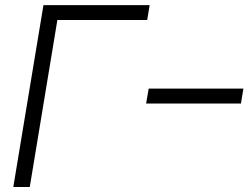

<svg xmlns="http://www.w3.org/2000/svg" viewBox="-20 -748 994 768"><path d="M578.6 -727.5 568.8 -668H209.5L99.1 0H33.2L153.8 -727.5ZM564.5 -334 574.7 -393.6H953.6L943.8 -334Z"/></svg>

Font: Inter Display Light
Style: Italic
Weight: 300
Italic angle: -9.39999°
Designer: Rasmus Andersson
Foundry: rsms
Version: Version 4.000;git-a52131595